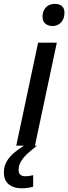

<svg xmlns="http://www.w3.org/2000/svg" viewBox="-59 -761 356 1003"><path d="M25.9 0 140.1 -538.1H237.8L123.5 0ZM215.8 -625Q193.4 -625 178.2 -637.2Q163.1 -649.4 163.1 -673.3Q163.1 -692.4 170.7 -707.8Q178.2 -723.1 192.6 -731.9Q207 -740.7 227.5 -740.7Q251 -740.7 264.4 -729.2Q277.8 -717.8 277.8 -694.3Q277.8 -663.1 260 -644Q242.2 -625 215.8 -625ZM53.2 222.7Q12.7 222.7 -12.9 201.9Q-38.6 181.2 -38.6 140.1Q-38.6 108.4 -24.7 83.7Q-10.7 59.1 13.2 38.3Q37.1 17.6 67.4 -1L133.8 0Q112.8 16.6 90.6 35.9Q68.4 55.2 53.2 77.9Q38.1 100.6 38.1 127Q38.1 143.6 47.4 151.6Q56.6 159.7 71.3 159.7Q83.5 159.7 94 158Q104.5 156.2 114.3 154.3V214.4Q100.6 218.3 85.2 220.5Q69.8 222.7 53.2 222.7Z"/></svg>

Font: Open Sans Medium
Style: Italic
Weight: 500
Italic angle: -12°
Designer: Monotype Design Team
Foundry: Monotype Imaging Inc.
Version: Version 3.000